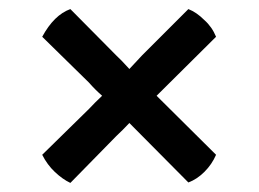

<svg xmlns="http://www.w3.org/2000/svg" viewBox="-20 -504 570 423"><path d="M236 -204 135 -101Q118 -109 101 -125Q84 -141 73 -163L176 -264Q189 -278 205 -293Q189 -307 176 -322L73 -423Q99 -471 135 -484L236 -382Q246 -373 265 -352L293 -382L395 -484Q413 -477 430 -460Q447 -445 456 -423L325 -293L456 -163Q447 -142 430.5 -125.5Q414 -109 395 -102L265 -233Q250 -217 236 -204Z"/></svg>

Font: Signika Negative
Style: Regular
Weight: 400
Designer: Anna Giedrys
Foundry: Anna Giedrys
Version: Version 1.001